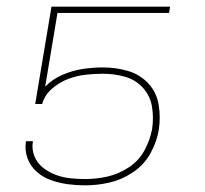

<svg xmlns="http://www.w3.org/2000/svg" viewBox="-20 -550 616 578"><path d="M236 8Q273 8 310 -0.5Q347 -9 380.5 -31.5Q414 -54 433 -88.5Q452 -123 458 -159Q464 -198 457.5 -235.5Q451 -273 426 -299.5Q401 -326 365 -336.5Q329 -347 290 -347Q260 -347 229.5 -342.5Q199 -338 168.5 -325Q138 -312 116 -289L153 -511H489L492 -530H135L86 -237H107Q114 -263 136 -282.5Q158 -302 184.5 -312Q211 -322 237.5 -325Q264 -328 290 -328Q324 -328 356 -319Q388 -310 410 -286Q432 -262 437.5 -229Q443 -196 438 -162Q432 -129 415 -97.5Q398 -66 367.5 -46Q337 -26 303.5 -18.5Q270 -11 237 -11Q213 -11 190.5 -13.5Q168 -16 147 -24Q126 -32 109 -45.5Q92 -59 83.5 -80Q75 -101 79 -124V-125H58V-124Q54 -97 63 -73Q72 -49 91 -32.5Q110 -16 134 -7.5Q158 1 184 4.5Q210 8 236 8Z"/></svg>

Font: Iosevka Sparkle Thin
Style: Italic
Weight: 100
Italic angle: -9°
Designer: Belleve Invis
Foundry: Belleve Invis
Version: Version 4.5.0; ttfautohint (v1.8.3)